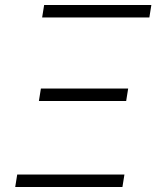

<svg xmlns="http://www.w3.org/2000/svg" viewBox="-20 -750 640 770"><path d="M149 -680 157 -730H587L579 -680ZM136 -345 144 -395H494L486 -345ZM41 0 49 -50H479L471 0Z"/></svg>

Font: NKDuy Mono Thin
Style: Italic
Weight: 100
Italic angle: -9°
Monospace: yes
Designer: NKDuy
Foundry: NKDuy
Version: Version 2.251; ttfautohint (v1.8.4.7-5d5b)